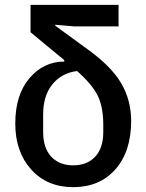

<svg xmlns="http://www.w3.org/2000/svg" viewBox="-20 -760 602 792"><path d="M469 -651H287L208 -658V-654L334 -562Q436 -490 478.5 -419Q521 -348 521 -261Q521 -135 456 -61.5Q391 12 282 12Q174 12 108.5 -61Q43 -134 43 -250Q43 -369 101.5 -437.5Q160 -506 245 -506V-512L106 -627V-740H469ZM406 -245Q406 -317 384 -363.5Q362 -410 298 -467Q234 -459 196 -412Q158 -365 158 -288V-216Q158 -149 191.5 -113.5Q225 -78 282 -78Q339 -78 372.5 -113.5Q406 -149 406 -216Z"/></svg>

Font: IBM Plex Sans Medm
Style: Regular
Weight: 500
Designer: Mike Abbink, Paul van der Laan, Pieter van Rosmalen
Foundry: Bold Monday
Version: Version 3.005